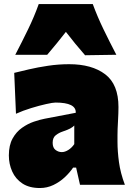

<svg xmlns="http://www.w3.org/2000/svg" viewBox="-20 -927 661 963"><path d="M180.2 16.1Q127 16.1 92.5 -6.6Q58.1 -29.3 41.3 -66.7Q24.4 -104 24.4 -147.5Q24.4 -198.7 43.2 -232.4Q62 -266.1 90.6 -286.1Q119.1 -306.2 149.9 -316.7Q180.7 -327.1 204.1 -331.5L359.9 -361.3Q362.8 -412.6 258.3 -412.6Q245.1 -412.6 211.2 -405Q177.2 -397.5 136 -384.8Q94.7 -372.1 60.1 -356.4L51.3 -561.5Q81.1 -568.8 125 -579.1Q168.9 -589.4 221.2 -597.2Q273.4 -605 327.1 -605Q440.9 -605 507.6 -554.4Q574.2 -503.9 574.2 -390.1Q574.2 -360.4 571.8 -318.8Q569.3 -277.3 569.3 -248V-216.3Q569.3 -168 576.7 -113.8Q584 -59.6 606.4 0H381.3L361.8 -86.4H346.7Q330.1 -61.5 304.7 -37.8Q279.3 -14.2 247.6 1Q215.8 16.1 180.2 16.1ZM290 -164.1Q305.7 -164.1 323 -175Q340.3 -186 352.5 -204.1V-297.4Q344.7 -289.6 333 -283Q321.3 -276.4 293.9 -267.1Q275.9 -261.2 260 -249Q244.1 -236.8 244.1 -210.9Q244.1 -186 258.5 -175Q272.9 -164.1 290 -164.1ZM406.7 -649.9Q381.3 -678.7 357.4 -708Q333.5 -737.3 310.5 -767.1Q288.1 -738.3 264.6 -709.5Q241.2 -680.7 216.8 -652.3H56.6Q89.8 -715.8 120.8 -779.8Q151.9 -843.8 174.3 -906.7H445.3Q468.3 -843.8 499.3 -779.8Q530.3 -715.8 563.5 -652.3Z"/></svg>

Font: Pinar DS1 Black
Style: Regular
Weight: 900
Designer: Amin Abedi
Version: Version 3.000